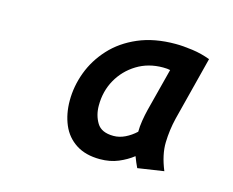

<svg xmlns="http://www.w3.org/2000/svg" viewBox="-65 -798 690 569"><g transform="rotate(15 280.0 -514.0)"><path d="M281 -320Q237 -320 207.5 -339Q178 -358 164 -391Q150 -424 150 -465Q150 -509 166 -552Q182 -595 214.5 -630.5Q247 -666 296 -687Q345 -708 410 -708Q433 -708 462 -704Q491 -700 517 -690L467 -494Q458 -457 457 -419Q456 -381 475 -335L395 -323Q392 -329 388 -338.5Q384 -348 381 -356Q362 -341 337 -330.5Q312 -320 281 -320ZM302 -397Q320 -397 337.5 -405.5Q355 -414 370 -428Q370 -444 373 -462.5Q376 -481 380 -497L414 -629Q410 -630 404.5 -630.5Q399 -631 392 -631Q347 -631 312 -609.5Q277 -588 257 -552.5Q237 -517 237 -473Q237 -443 251 -420Q265 -397 302 -397Z"/></g></svg>

Font: Ubuntu Sans Mono Medium
Style: Italic
Weight: 500
Italic angle: -13.5°
Monospace: yes
Designer: Dalton Maag Ltd
Foundry: Dalton Maag Ltd
Version: Version 1.006